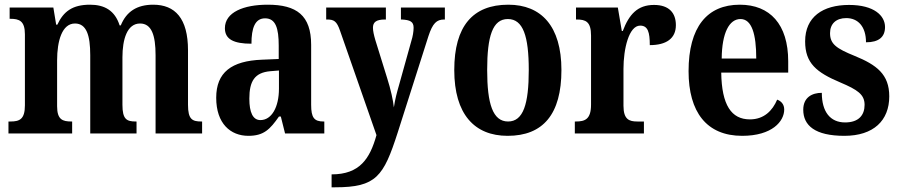

<svg xmlns="http://www.w3.org/2000/svg" viewBox="-20 -568 3831 817"><path d="M16 0H287V-51H284C246 -51 223 -59 223 -116V-311C223 -394 244 -468 299 -468C348 -468 364 -418 364 -333V0H561V-51H558C519 -51 501 -60 501 -122V-324C501 -401 521 -468 576 -468C625 -468 642 -418 642 -333V0H840V-51H837C798 -51 780 -60 780 -122V-354C780 -490 725 -548 632 -548C563 -548 518 -519 494 -460H489C469 -523 425 -548 363 -548C288 -548 250 -519 224 -463H219L207 -536H21V-488H24C62 -488 86 -479 86 -422V-120C86 -60 63 -51 24 -51H16Z M1037 10C1103 10 1129 -18 1167 -72H1175L1193 0H1360V-51H1357C1317 -51 1304 -67 1304 -122V-377C1304 -503 1242 -548 1119 -548C1017 -548 937 -516 937 -448C937 -401 974 -382 1050 -382C1050 -449 1065 -490 1108 -490C1153 -490 1166 -448 1166 -374V-317L1095 -314C965 -309 900 -260 900 -152C900 -42 961 10 1037 10ZM1088 -57C1056 -57 1041 -90 1041 -148C1041 -222 1063 -259 1130 -265L1167 -268V-191C1167 -112 1136 -57 1088 -57Z M1391 174V229H1406C1581 229 1612 183 1672 -3L1803 -414C1821 -469 1838 -485 1870 -485H1873V-536H1686V-485H1690C1725 -483 1740 -476 1740 -450C1740 -434 1736 -411 1731 -396L1678 -206C1669 -175 1661 -145 1656 -111C1653 -140 1643 -187 1627 -237L1577 -398C1571 -419 1567 -436 1567 -450C1567 -473 1580 -485 1618 -485H1622V-536H1368V-485H1372C1401 -485 1413 -478 1427 -437L1582 7C1554 107 1511 174 1391 174Z M2140 10C2291 10 2369 -82 2369 -270C2369 -457 2283 -548 2143 -548C1992 -548 1913 -457 1913 -270C1913 -82 1999 10 2140 10ZM2142 -51C2077 -51 2053 -126 2053 -270C2053 -414 2076 -487 2141 -487C2206 -487 2230 -414 2230 -270C2230 -126 2207 -51 2142 -51Z M2426 0H2720V-51H2692C2658 -51 2633 -59 2633 -118V-275C2633 -360 2656 -459 2704 -459C2737 -459 2745 -431 2745 -376C2815 -376 2856 -404 2856 -461C2856 -512 2828 -547 2763 -547C2693 -547 2657 -507 2630 -436H2626L2609 -536H2431V-485H2434C2472 -485 2495 -476 2495 -417V-123C2495 -60 2469 -51 2430 -51H2426Z M3138 10C3266 10 3317 -52 3317 -102C3317 -124 3304 -138 3287 -144C3267 -97 3231 -60 3171 -60C3092 -60 3051 -121 3049 -259H3334V-307C3334 -465 3256 -548 3128 -548C2989 -548 2910 -453 2910 -265C2910 -91 2987 10 3138 10ZM3198 -319H3051C3052 -428 3083 -487 3131 -487C3179 -487 3198 -423 3198 -319Z M3573 10C3697 10 3764 -55 3764 -158C3764 -252 3710 -292 3617 -330C3538 -362 3512 -381 3512 -427C3512 -467 3538 -491 3581 -491C3631 -491 3665 -455 3665 -388C3720 -388 3746 -411 3746 -453C3746 -501 3700 -547 3593 -547C3481 -547 3406 -496 3406 -392C3406 -299 3454 -260 3556 -217C3629 -186 3659 -166 3659 -122C3659 -78 3634 -47 3576 -47C3513 -47 3477 -92 3477 -173C3436 -173 3398 -154 3398 -101C3398 -34 3448 10 3573 10Z"/></svg>

Font: Noto Serif Georgian Condensed Bold
Style: Regular
Weight: 700
Width: 3
Designer: Monotype Design Team, Akaki Razmadze
Foundry: Google LLC
Version: Version 2.003